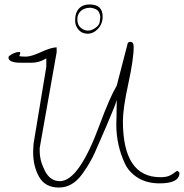

<svg xmlns="http://www.w3.org/2000/svg" viewBox="-20 -841 816 852"><path d="M185.5 -582Q154.3 -562.5 119.1 -562.5Q95.7 -562.5 81.1 -562.5Q66.4 -562.5 58.1 -563Q49.8 -563.5 43.5 -564.9Q37.1 -566.4 31.2 -568.4Q17.6 -574.2 17.6 -585.9L19.5 -591.8Q43.9 -610.4 65.4 -610.4Q74.2 -610.4 65.4 -591.8Q73.2 -589.8 95.7 -589.8Q118.2 -589.8 163.1 -610.4Q208 -630.9 231.4 -630.9V-609.4L156.2 -184.6V-170.9Q156.2 -127 179.7 -82Q203.1 -37.1 245.6 -37.1Q288.1 -37.1 332 -99.6Q376 -162.1 421.4 -285.2Q466.8 -408.2 498 -460.9L545.9 -645.5Q546.9 -655.3 558.6 -655.3Q573.2 -655.3 573.2 -632.8Q573.2 -579.1 549.3 -469.2Q525.4 -359.4 525.4 -303.7Q525.4 -54.7 691.4 -54.7Q715.8 -54.7 730 -60.5Q744.1 -66.4 765.6 -83Q767.6 -83 772 -79.1Q776.4 -75.2 776.4 -74.2Q776.4 -27.3 688.5 -27.3Q631.8 -27.3 592.3 -51.8Q552.7 -76.2 534.2 -115.2Q496.1 -197.3 496.1 -288.1Q496.1 -295.9 497.1 -324.2Q498 -352.5 498 -397.5Q493.2 -377 450.7 -278.3Q408.2 -179.7 399.4 -160.6Q390.6 -141.6 378.4 -120.1Q366.2 -98.6 344.7 -68.4Q301.8 -8.8 241.2 -8.8Q180.7 -8.8 153.8 -55.7Q127 -102.5 127 -167L128.9 -203.1L185.5 -544.9ZM313.5 -748Q313.5 -751 313.5 -753.9Q313.5 -785.2 330.6 -803.2Q347.7 -821.3 377 -821.3Q435.5 -821.3 435.5 -767.6Q435.5 -735.4 415 -713.4Q394.5 -691.4 369.1 -691.4Q343.8 -691.4 328.6 -709Q313.5 -726.6 313.5 -748ZM422.9 -748Q424.8 -756.8 424.8 -766.6Q424.8 -776.4 418.9 -787.1Q411.1 -802.7 382.8 -806.6Q380.9 -806.6 379.9 -806.6Q355.5 -806.6 339.4 -793Q323.2 -779.3 323.2 -754.9Q323.2 -730.5 338.4 -717.8Q353.5 -705.1 370.1 -705.1Q386.7 -705.1 404.8 -718.3Q422.9 -731.4 422.9 -748Z"/></svg>

Font: Dawning of a New Day
Style: Regular
Weight: 400
Designer: Kimberly Geswein
Foundry: Kimberly Geswein
Version: Version 1.002 2010